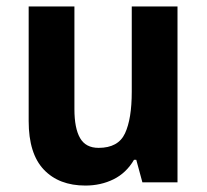

<svg xmlns="http://www.w3.org/2000/svg" viewBox="-20 -566 642 596"><path d="M531 -546V0H422L403 -70H396Q372 -29 332.5 -9.5Q293 10 245 10Q163 10 116 -39.5Q69 -89 69 -190V-546H211V-227Q211 -168 228.5 -137.5Q246 -107 286 -107Q347 -107 368 -152Q389 -197 389 -281V-546Z"/></svg>

Font: Noto Sans Sinhala SemiCondensed
Style: Bold
Weight: 700
Width: 4
Designer: Jelle Bosma - Monotype Design Team
Foundry: Monotype Imaging Inc.
Version: Version 2.006; ttfautohint (v1.8.4.7-5d5b)